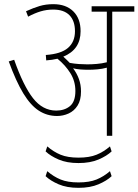

<svg xmlns="http://www.w3.org/2000/svg" viewBox="-20 -652 665 922"><path d="M369 -213Q369 -171 352.5 -145Q336 -119 309.5 -107Q283 -95 254 -95Q206 -95 166.5 -120.5Q127 -146 92 -203.5Q57 -261 22 -357L48 -365Q92 -240 138.5 -180.5Q185 -121 250 -121Q290 -121 316 -142.5Q342 -164 342 -215Q342 -262 318 -300.5Q294 -339 256 -370Q231 -364 202 -362L200 -388Q273 -393 306.5 -422Q340 -451 340 -502Q340 -552 313.5 -579Q287 -606 236 -606Q204 -606 175.5 -597.5Q147 -589 115 -572L105 -598Q140 -614 170 -623Q200 -632 236 -632Q297 -632 332 -597.5Q367 -563 367 -502Q367 -414 284 -380Q292 -373 300 -365Q308 -357 315 -350Q337 -346 359 -344.5Q381 -343 399 -343Q420 -343 444.5 -345Q469 -347 493 -353V-596H420V-622H625V-596H519V0H493V-327Q471 -321 448 -319Q425 -317 404 -317Q385 -317 366 -318.5Q347 -320 331 -324Q349 -300 359 -272.5Q369 -245 369 -213ZM357 131Q301 131 261.5 114Q222 97 199 75L207 51Q237 77 271 91Q305 105 357 105Q409 105 443.5 91Q478 77 508 51L516 75Q493 97 453 114Q413 131 357 131ZM357 250Q301 250 261.5 233Q222 216 199 194L207 170Q237 196 271 210Q305 224 357 224Q409 224 443.5 210Q478 196 508 170L516 194Q493 216 453 233Q413 250 357 250Z"/></svg>

Font: Noto Sans SemiCondensed Thin
Style: Regular
Weight: 100
Width: 4
Designer: Monotype Design Team
Foundry: Monotype Imaging Inc.
Version: Version 2.013; ttfautohint (v1.8.4.7-5d5b)